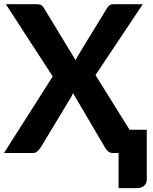

<svg xmlns="http://www.w3.org/2000/svg" viewBox="-22 -746 746 936"><path d="M693.5 -113.5V129Q693.5 148 680.5 159.5Q667.5 171 646.5 171H556V0H530Q515 0 505.8 -7.5Q496.5 -15 491 -25L334 -292Q331.5 -286.5 329.2 -281.2Q327 -276 324 -271.5L175 -25Q168.5 -15.5 159.8 -7.8Q151 0 137.5 0H-2.5L235 -373.5L6.5 -725.5H156.5Q171.5 -725.5 178.5 -721.5Q185.5 -717.5 191 -708.5L347 -452Q349.5 -458 352.5 -464.2Q355.5 -470.5 359.5 -477L499.5 -706Q505.5 -716 512.8 -720.8Q520 -725.5 530.5 -725.5H674L443.5 -380L609.5 -113.5Z"/></svg>

Font: Lato 2
Style: Regular
Weight: 800
Designer: Lukasz Dziedzic with Adam Twardoch and Botio Nikoltchev
Foundry: tyPoland Lukasz Dziedzic
Version: Version 2.015; 2015-08-06; http://www.latofonts.com/